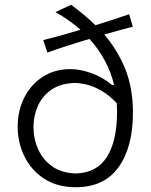

<svg xmlns="http://www.w3.org/2000/svg" viewBox="-20 -773 630 803"><path d="M297 10Q219 10 164.8 -25.5Q110.5 -61 82.2 -118.8Q54 -176.5 54 -243Q54 -311 81.8 -365.5Q109.5 -420 159.2 -452Q209 -484 275 -484Q314 -484 361.2 -467.5Q408.5 -451 449.5 -417L457 -418.5Q431.5 -524 354.5 -610L332 -603.5Q299 -593.5 259.8 -581Q220.5 -568.5 178 -553L161 -605.5Q204.5 -616 244.5 -627.5Q284.5 -639 316.5 -648.5Q273.5 -687.5 212 -722.5L277.5 -753Q303.5 -733.5 329.2 -712.5Q355 -691.5 379 -667.5Q410 -677 445.5 -688.5Q481 -700 520 -713.5L535.5 -661.5Q469 -644 416 -628.5Q472 -563.5 504 -484Q536 -404.5 536 -302Q536 -158 476 -74Q416 10 297 10ZM120 -241.5Q120 -192.5 139.5 -148.8Q159 -105 198.2 -77.2Q237.5 -49.5 297 -47.5Q385 -50 427.2 -116.8Q469.5 -183.5 469.5 -306Q469.5 -324 468.5 -341.5Q434.5 -377 401.5 -395.2Q368.5 -413.5 340.5 -419.8Q312.5 -426 293.5 -426Q235 -424.5 196.5 -398.8Q158 -373 139 -331.2Q120 -289.5 120 -241.5Z"/></svg>

Font: Commissioner Flair Light
Style: Regular
Weight: 300
Designer: Kostas Bartsokas
Foundry: Kostas Bartsokas
Version: Version 1.000; ttfautohint (v1.8.3)